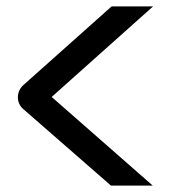

<svg xmlns="http://www.w3.org/2000/svg" viewBox="-20 -640 553 602"><path d="M330 -620 53 -373C42 -363 36 -349 36 -335C36 -321 42 -307 53 -298L328 -58H459L142 -336L460 -620Z"/></svg>

Font: Bruno Ace SC
Style: Regular
Weight: 400
Designer: Astigmatic (AOETI)
Foundry: Astigmatic (AOETI)
Version: Version 1.000